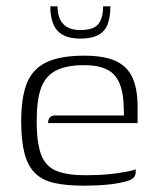

<svg xmlns="http://www.w3.org/2000/svg" viewBox="-20 -580 492 607"><path d="M244 7Q190 7 152 -1.5Q114 -10 91 -32.5Q68 -55 57.5 -95Q47 -135 47 -198Q47 -269 64 -314.5Q81 -360 124.5 -382Q168 -404 247 -404Q308 -404 345 -387.5Q382 -371 398.5 -335Q415 -299 415 -243V-191H132Q132 -201 137 -208Q142 -215 155 -215H372L371 -245Q369 -313 341 -343.5Q313 -374 246 -374Q189 -374 156 -356.5Q123 -339 109.5 -301Q96 -263 96 -198Q96 -127 110.5 -90Q125 -53 159 -39.5Q193 -26 251 -26Q270 -26 293.5 -27Q317 -28 340 -31Q363 -34 382 -37.5Q401 -41 409 -45V-35Q409 -27 403.5 -19.5Q398 -12 380 -7Q356 0 321.5 3.5Q287 7 244 7ZM234 -458Q200 -458 179 -469.5Q158 -481 148.5 -504Q139 -527 139 -560H162Q162 -523 180 -504Q198 -485 234 -485Q276 -485 291 -504Q306 -523 306 -560H329Q329 -527 320.5 -504Q312 -481 291 -469.5Q270 -458 234 -458Z"/></svg>

Font: Genos Thin Light
Style: Regular
Weight: 300
Version: Version 1.010